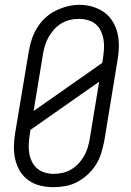

<svg xmlns="http://www.w3.org/2000/svg" viewBox="-20 -766 540 794"><path d="M201 8Q173 8 146 1.5Q119 -5 97.5 -20.5Q76 -36 62.5 -58.5Q49 -81 43 -107Q37 -133 37.5 -161.5Q38 -190 43 -218L99 -553Q103 -578 111 -602.5Q119 -627 132.5 -649.5Q146 -672 166 -691Q186 -710 209.5 -721.5Q233 -733 258 -739.5Q283 -746 309 -746Q337 -746 363.5 -738Q390 -730 411 -715Q432 -700 446 -677Q460 -654 466 -628Q472 -602 471.5 -573.5Q471 -545 466 -517L411 -182Q406 -157 398.5 -132.5Q391 -108 377 -85.5Q363 -63 343 -44.5Q323 -26 299.5 -13.5Q276 -1 250.5 3.5Q225 8 201 8ZM119 -307 403 -506 406 -526Q409 -546 410 -565.5Q411 -585 408 -603Q405 -621 397 -638Q389 -655 375 -666.5Q361 -678 342.5 -683Q324 -688 305 -688Q287 -688 268.5 -683.5Q250 -679 233.5 -669Q217 -659 204 -644.5Q191 -630 181.5 -613.5Q172 -597 166.5 -579Q161 -561 158 -544ZM202 -47Q220 -47 238.5 -51Q257 -55 274 -65Q291 -75 304.5 -89.5Q318 -104 327.5 -120.5Q337 -137 342.5 -155Q348 -173 351 -191L390 -428L106 -229L103 -209Q100 -189 99 -170Q98 -151 101 -132.5Q104 -114 112 -97.5Q120 -81 133.5 -69.5Q147 -58 165 -52.5Q183 -47 202 -47Z"/></svg>

Font: Iosevka Slab Light
Style: Italic
Weight: 300
Italic angle: -9°
Monospace: yes
Designer: Belleve Invis
Foundry: Belleve Invis
Version: Version 11.1.1; ttfautohint (v1.8.3)